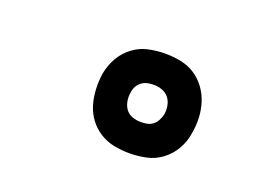

<svg xmlns="http://www.w3.org/2000/svg" viewBox="-54 -896 608 462"><g transform="rotate(20 250.0 -665.5)"><path d="M304 -538Q283 -538 263.5 -542Q244 -546 227.5 -556.5Q211 -567 199.5 -582.5Q188 -598 182.5 -616.5Q177 -635 176 -655.5Q175 -676 178 -696Q182 -718 193 -737.5Q204 -757 222 -770.5Q240 -784 261.5 -788.5Q283 -793 304 -793Q324 -793 344 -789Q364 -785 380 -774.5Q396 -764 407.5 -748.5Q419 -733 425 -714.5Q431 -696 432 -675.5Q433 -655 429 -634Q426 -613 415 -593.5Q404 -574 386 -560.5Q368 -547 346.5 -542.5Q325 -538 304 -538ZM304 -618Q312 -618 320 -619.5Q328 -621 334.5 -626Q341 -631 345 -638.5Q349 -646 351 -654Q353 -665 351 -676.5Q349 -688 342.5 -696.5Q336 -705 325.5 -709Q315 -713 304 -713Q296 -713 288 -711.5Q280 -710 273 -705Q266 -700 262 -692.5Q258 -685 257 -677Q255 -665 257 -654Q259 -643 265 -634.5Q271 -626 281.5 -622Q292 -618 304 -618Z"/></g></svg>

Font: Iosevka Curly Slab HvObl
Style: Regular
Weight: 900
Italic angle: -9°
Monospace: yes
Designer: Belleve Invis
Foundry: Belleve Invis
Version: Version 11.1.0; ttfautohint (v1.8.3)